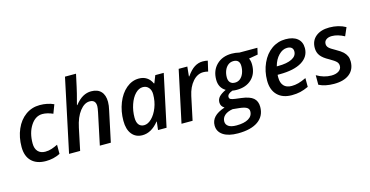

<svg xmlns="http://www.w3.org/2000/svg" viewBox="-94 -1224 3717 1928"><g transform="rotate(-15 1764.5 -260.0)"><path d="M247.1 9.8Q151.4 9.8 98.6 -42Q45.9 -93.8 45.9 -189.9Q45.9 -291 81.8 -373.8Q117.7 -456.5 182.6 -503.2Q247.6 -549.8 330.1 -549.8Q410.2 -549.8 475.1 -520L440.9 -430.2Q381.3 -456.1 333 -456.1Q259.8 -456.1 210.9 -381.1Q162.1 -306.2 162.1 -195.8Q162.1 -141.6 189.5 -112.3Q216.8 -83 265.1 -83Q301.3 -83 332.8 -93.8Q364.3 -104.5 396 -120.1V-24.9Q327.6 9.8 247.1 9.8Z M808.6 0 877.9 -328.1Q886.7 -372.1 886.7 -390.1Q886.7 -456.1 823.7 -456.1Q769 -456.1 721.4 -395Q673.8 -334 651.9 -228L604 0H488.8L649.9 -759.8H764.6L736.8 -631.8Q723.6 -570.3 701.2 -488.8L691.9 -452.1H695.8Q736.8 -503.9 778.1 -526.9Q819.3 -549.8 864.7 -549.8Q931.2 -549.8 966.6 -512Q1002 -474.1 1002 -403.8Q1002 -366.7 990.7 -318.8L922.9 0Z M1250.5 9.8Q1181.6 9.8 1141.6 -39.8Q1101.6 -89.4 1101.6 -179.2Q1101.6 -277.8 1135.5 -363.8Q1169.4 -449.7 1229 -499.8Q1288.6 -549.8 1359.9 -549.8Q1407.2 -549.8 1441.4 -527.6Q1475.6 -505.4 1494.6 -462.9H1499.5L1529.8 -540H1617.7L1502.4 0H1413.6L1423.8 -85.9H1420.9Q1343.8 9.8 1250.5 9.8ZM1292.5 -83Q1332.5 -83 1371.1 -120.8Q1409.7 -158.7 1434.6 -222.2Q1459.5 -285.6 1459.5 -360.8Q1459.5 -403.8 1436.5 -429.9Q1413.6 -456.1 1376.5 -456.1Q1335 -456.1 1298.3 -418.5Q1261.7 -380.9 1239.7 -316.2Q1217.8 -251.5 1217.8 -182.1Q1217.8 -132.3 1237.5 -107.7Q1257.3 -83 1292.5 -83Z M2023.9 -549.8Q2054.2 -549.8 2076.7 -543.9L2051.8 -437Q2025.4 -443.8 2002 -443.8Q1940.4 -443.8 1892.1 -388.7Q1843.8 -333.5 1824.7 -244.1L1772.9 0H1657.7L1772.9 -540H1862.8L1852.5 -439.9H1856.9Q1897.5 -498.5 1938 -524.2Q1978.5 -549.8 2023.9 -549.8Z M2591.3 -540 2576.2 -473.1 2482.4 -457Q2496.1 -428.7 2496.1 -390.1Q2496.1 -295.9 2438 -240.5Q2379.9 -185.1 2282.2 -185.1Q2256.8 -185.1 2237.3 -189Q2183.1 -169.4 2183.1 -138.2Q2183.1 -119.6 2198.5 -112.8Q2213.9 -106 2243.2 -102.1L2305.2 -94.2Q2391.1 -83.5 2428.2 -51.5Q2465.3 -19.5 2465.3 40Q2465.3 135.7 2391.6 188Q2317.9 240.2 2182.1 240.2Q2083 240.2 2028.6 203.6Q1974.1 167 1974.1 103Q1974.1 52.7 2008.1 16.1Q2042 -20.5 2117.2 -45.9Q2080.1 -67.9 2080.1 -107.9Q2080.1 -141.6 2102.8 -166.3Q2125.5 -190.9 2174.3 -213.9Q2108.4 -253.4 2108.4 -336.9Q2108.4 -432.6 2168.2 -491.2Q2228 -549.8 2326.2 -549.8Q2365.2 -549.8 2404.3 -540ZM2191.4 -8.8Q2136.7 0 2107.4 25.9Q2078.1 51.8 2078.1 89.8Q2078.1 121.6 2105.2 140.4Q2132.3 159.2 2188 159.2Q2267.6 159.2 2312.5 132.8Q2357.4 106.4 2357.4 57.1Q2357.4 32.2 2335.4 18.1Q2313.5 3.9 2258.3 -2ZM2323.2 -473.1Q2291.5 -473.1 2267.6 -454.3Q2243.7 -435.5 2230.5 -403.1Q2217.3 -370.6 2217.3 -332Q2217.3 -297.4 2234.6 -278.6Q2252 -259.8 2284.2 -259.8Q2315.9 -259.8 2339.1 -278.8Q2362.3 -297.9 2375.2 -331.1Q2388.2 -364.3 2388.2 -403.8Q2388.2 -473.1 2323.2 -473.1Z M2878.4 -461.9Q2831.5 -461.9 2790.3 -419.9Q2749 -377.9 2731 -309.1H2745.1Q2836.9 -309.1 2888.7 -335.2Q2940.4 -361.3 2940.4 -409.2Q2940.4 -434.1 2924.8 -448Q2909.2 -461.9 2878.4 -461.9ZM2804.2 9.8Q2708 9.8 2654.1 -44.4Q2600.1 -98.6 2600.1 -195.8Q2600.1 -292.5 2637.9 -375.7Q2675.8 -459 2740.5 -504.4Q2805.2 -549.8 2885.3 -549.8Q2963.9 -549.8 3007.6 -514.4Q3051.3 -479 3051.3 -414.1Q3051.3 -325.2 2970 -275.1Q2888.7 -225.1 2738.3 -225.1H2717.3L2716.3 -210V-195.8Q2716.3 -141.6 2743.9 -110.8Q2771.5 -80.1 2826.2 -80.1Q2861.3 -80.1 2896 -89.4Q2930.7 -98.6 2978 -121.1V-29.8Q2931.2 -8.3 2891.8 0.7Q2852.5 9.8 2804.2 9.8Z M3460.9 -166Q3460.9 -81.5 3403.3 -35.9Q3345.7 9.8 3243.2 9.8Q3150.4 9.8 3085.9 -22.9V-122.1Q3160.6 -78.1 3238.3 -78.1Q3285.6 -78.1 3314.9 -97.7Q3344.2 -117.2 3344.2 -150.9Q3344.2 -175.8 3327.4 -193.6Q3310.5 -211.4 3258.3 -241.2Q3197.3 -273.9 3172.1 -307.9Q3147 -341.8 3147 -388.2Q3147 -463.9 3199.2 -506.8Q3251.5 -549.8 3340.3 -549.8Q3436 -549.8 3509.3 -508.8L3472.2 -422.9Q3403.8 -460 3342.3 -460Q3306.6 -460 3284.4 -443.8Q3262.2 -427.7 3262.2 -398.9Q3262.2 -377 3278.3 -359.9Q3294.4 -342.8 3344.2 -315.9Q3395.5 -287.1 3417 -266.6Q3438.5 -246.1 3449.7 -221.9Q3460.9 -197.8 3460.9 -166Z"/></g></svg>

Font: TypoPRO Open Sans
Style: Italic
Weight: 600
Italic angle: -12°
Foundry: Ascender Corporation
Version: Version 1.10